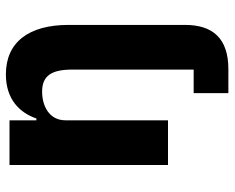

<svg xmlns="http://www.w3.org/2000/svg" viewBox="-90 -486 777 636"><g transform="rotate(-90 298.0 -168.5)"><path d="M307 85V200H386C488 200 533 149 533 56V-329C533 -461 476 -537 369 -537C286 -537 242 -491 223 -436H217V-525H69V0H217V-340C217 -393 264 -417 312 -417C366 -417 385 -384 385 -317V85Z"/></g></svg>

Font: Braiins Sans
Style: Bold
Weight: 700
Designer: Mike Abbink, Paul van der Laan, Pieter van Rosmalen, Jiri Chlebus, Lubos Buracinsky
Foundry: Bold Monday, Sudetype
Version: Version 1.000;hotconv 1.0.109;makeotfexe 2.5.65596